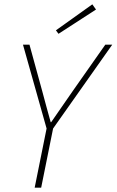

<svg xmlns="http://www.w3.org/2000/svg" viewBox="-20 -866 538 886"><path d="M140 0H170L225 -273L498 -660H466L315 -445C282 -398 249 -349 216 -302H214C200 -351 188 -397 175 -445L116 -660H86L195 -273ZM250 -710 423 -822 406 -846 238 -726Z"/></svg>

Font: Source Sans Pro ExtraLight
Style: Italic
Weight: 200
Italic angle: -11°
Designer: Paul D. Hunt
Foundry: Adobe Systems Incorporated
Version: Version 3.006;hotconv 1.0.111;makeotfexe 2.5.65597